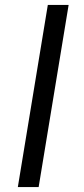

<svg xmlns="http://www.w3.org/2000/svg" viewBox="-20 -755 340 775"><path d="M52 0 173 -735H257L136 0Z"/></svg>

Font: Iosevka Aile
Style: Italic
Weight: 400
Italic angle: -9°
Designer: Belleve Invis
Foundry: Belleve Invis
Version: Version 28.0.1; ttfautohint (v1.8.4)